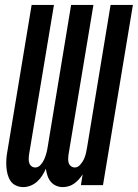

<svg xmlns="http://www.w3.org/2000/svg" viewBox="-20 -755 562 783"><path d="M75 8Q59 8 45 1.5Q31 -5 23 -17Q15 -29 11 -44Q7 -59 6 -74.5Q5 -90 6 -106Q7 -122 10 -137L109 -735H200L98 -122Q97 -114 97 -105.5Q97 -97 99.5 -89.5Q102 -82 108.5 -77Q115 -72 124 -72Q136 -72 145.5 -82.5Q155 -93 160 -104.5Q165 -116 168.5 -128Q172 -140 174 -153L270 -735H361L259 -122Q258 -114 258 -105.5Q258 -97 260.5 -89.5Q263 -82 270 -77Q277 -72 285 -72Q297 -72 306.5 -82.5Q316 -93 321.5 -104.5Q327 -116 330 -128Q333 -140 335 -153L431 -735H522L400 0H310L317 -44Q310 -33 301.5 -23.5Q293 -14 282.5 -6.5Q272 1 260 4.5Q248 8 236 8Q236 8 236 8Q236 8 236 8Q221 8 208 2Q195 -4 186.5 -14.5Q178 -25 173.5 -39Q169 -53 167 -67Q161 -53 152.5 -39.5Q144 -26 132 -15Q120 -4 105 2Q90 8 75 8Z"/></svg>

Font: Iosevka SS04 Medium
Style: Italic
Weight: 500
Italic angle: -9°
Monospace: yes
Designer: Belleve Invis
Foundry: Belleve Invis
Version: Version 19.0.0; ttfautohint (v1.8.4)